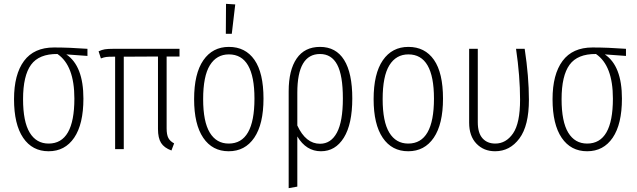

<svg xmlns="http://www.w3.org/2000/svg" viewBox="-20 -776 3314 999"><path d="M435 -485 325 -493Q414 -433 414 -263Q414 -130 366 -59.5Q318 11 233 11Q148 11 100.5 -59Q53 -129 53 -260Q53 -389 105 -459Q157 -529 261 -529Q340 -529 435 -522ZM279 -495Q183 -496 141.5 -439Q100 -382 100 -260Q100 -143 134.5 -86Q169 -29 233 -29Q367 -29 367 -263Q367 -435 279 -495Z M847 -482V-108Q847 -75 856 -58Q865 -41 886 -30L872 7Q834 -7 818 -32.5Q802 -58 802 -105V-482L624 -481V0H579V-481H567Q544 -481 532.5 -479.5Q521 -478 505 -472L493 -509Q510 -517 525.5 -519.5Q541 -522 569 -522H914V-482Z M1351 -263Q1351 -130 1303 -59.5Q1255 11 1170 11Q1085 11 1037.5 -59Q990 -129 990 -260Q990 -393 1038 -462.5Q1086 -532 1171 -532Q1257 -532 1304 -464.5Q1351 -397 1351 -263ZM1037 -260Q1037 -143 1071.5 -86Q1106 -29 1170 -29Q1304 -29 1304 -263Q1304 -493 1171 -493Q1107 -493 1072 -436.5Q1037 -380 1037 -260ZM1156 -756 1204 -753 1186 -600H1155Z M1813 -264Q1813 -130 1769 -59.5Q1725 11 1650 11Q1573 11 1527 -66V195L1482 203V-301Q1482 -411 1523.5 -471.5Q1565 -532 1645 -532Q1728 -532 1770.5 -464Q1813 -396 1813 -264ZM1764 -264Q1764 -384 1734.5 -439.5Q1705 -495 1645 -495Q1527 -495 1527 -294V-123Q1571 -28 1645 -28Q1702 -28 1733 -86Q1764 -144 1764 -264Z M2285 -263Q2285 -130 2237 -59.5Q2189 11 2104 11Q2019 11 1971.5 -59Q1924 -129 1924 -260Q1924 -393 1972 -462.5Q2020 -532 2105 -532Q2191 -532 2238 -464.5Q2285 -397 2285 -263ZM1971 -260Q1971 -143 2005.5 -86Q2040 -29 2104 -29Q2238 -29 2238 -263Q2238 -493 2105 -493Q2041 -493 2006 -436.5Q1971 -380 1971 -260Z M2732 -257Q2732 -122 2682.5 -55.5Q2633 11 2556 11Q2497 11 2459 -28.5Q2421 -68 2421 -138V-522H2466V-140Q2466 -84 2490.5 -56.5Q2515 -29 2557 -29Q2613 -29 2649.5 -82Q2686 -135 2686 -257Q2686 -379 2665 -522H2710Q2732 -377 2732 -257Z M3237 -485 3127 -493Q3216 -433 3216 -263Q3216 -130 3168 -59.5Q3120 11 3035 11Q2950 11 2902.5 -59Q2855 -129 2855 -260Q2855 -389 2907 -459Q2959 -529 3063 -529Q3142 -529 3237 -522ZM3081 -495Q2985 -496 2943.5 -439Q2902 -382 2902 -260Q2902 -143 2936.5 -86Q2971 -29 3035 -29Q3169 -29 3169 -263Q3169 -435 3081 -495Z"/></svg>

Font: Fira Sans Extra Condensed ExtraLight
Style: Regular
Weight: 275
Width: 1
Designer: Carrois Corporate & Edenspiekermann AG
Foundry: Carrois Corporate GbR & Edenspiekermann AG
Version: Version 4.203